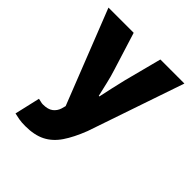

<svg xmlns="http://www.w3.org/2000/svg" viewBox="-192 -619 926 926"><g transform="rotate(45 271.0 -156.0)"><path d="M132 188Q107 188 90 185Q73 182 56 178L86 48Q93 49 102 51.5Q111 54 118 54Q153 54 171 40Q189 26 196 4L202 -18L12 -500H184L244 -308Q255 -274 263 -239Q271 -204 280 -166H284Q292 -202 299.5 -237Q307 -272 316 -308L366 -500H530L362 -8Q336 59 306.5 102.5Q277 146 235.5 167Q194 188 132 188Z"/></g></svg>

Font: Assistant ExtraBold
Style: Regular
Weight: 800
Designer: Hebrew By Ben Nathan, Latin by Paul Hunt
Version: Version 3.000